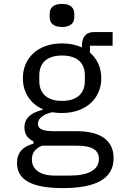

<svg xmlns="http://www.w3.org/2000/svg" viewBox="-20 -750 640 982"><path d="M561 59C561 -25 504 -79 371 -79H257C208 -79 174 -86 174 -117C174 -152 217 -170 248 -176C264 -173 280 -172 297 -172C418 -172 498 -245 498 -350C498 -404 477 -449 440 -481V-516H556V-586H461C416 -586 399 -556 399 -516V-507C370 -521 336 -528 297 -528C176 -528 97 -455 97 -350C97 -277 135 -220 198 -192V-188C145 -175 105 -151 105 -98C105 -63 122 -41 151 -27V-15C98 -1 67 29 67 84C67 166 135 212 301 212C473 212 561 163 561 59ZM486 63C486 119 431 148 338 148H260C176 148 143 110 143 65C143 32 161 9 195 -5H374C457 -5 486 22 486 63ZM297 -234C218 -234 181 -275 181 -336V-365C181 -426 218 -466 297 -466C377 -466 414 -426 414 -365V-336C414 -275 377 -234 297 -234ZM297 -612C343 -612 360 -634 360 -663V-679C360 -708 343 -730 297 -730C251 -730 234 -708 234 -679V-663C234 -634 251 -612 297 -612Z"/></svg>

Font: IBM Plex Mono
Style: Regular
Weight: 400
Monospace: yes
Designer: Mike Abbink, Paul van der Laan, Pieter van Rosmalen
Foundry: Bold Monday
Version: Version 2.004